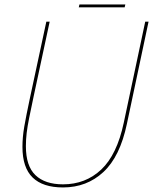

<svg xmlns="http://www.w3.org/2000/svg" viewBox="-20 -835 688 864"><path d="M551 -277.5Q520 -130 445.2 -60.8Q370.5 8.5 263.5 8.5Q173 8.5 127 -36Q81 -80.5 81 -174Q81 -217.5 89.2 -265.2Q97.5 -313 114 -390.5L188.5 -737.5H203.5L130.5 -397Q119 -342 111.2 -304Q103.5 -266 100 -236.5Q96.5 -207 96.5 -177Q96.5 -88 139.5 -46.8Q182.5 -5.5 263.5 -5.5Q365 -5.5 435.8 -72.2Q506.5 -139 537 -283L633.5 -737.5H648.5ZM334.5 -802 337.5 -815H544L541 -802Z"/></svg>

Font: Epilogue Thin
Style: Italic
Weight: 250
Italic angle: -12°
Designer: Tyler Finck
Foundry: Etcetera Type Co
Version: Version 2.112